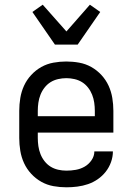

<svg xmlns="http://www.w3.org/2000/svg" viewBox="-20 -790 565 818"><path d="M263 8Q235 8 207.5 3Q180 -2 156 -15.5Q132 -29 113 -49.5Q94 -70 82.5 -95Q71 -120 66.5 -147.5Q62 -175 62 -202V-318Q62 -345 66.5 -372.5Q71 -400 82.5 -425Q94 -450 113 -470.5Q132 -491 156 -504.5Q180 -518 207.5 -523Q235 -528 262 -528Q290 -528 317.5 -523Q345 -518 369 -504.5Q393 -491 412 -470.5Q431 -450 442.5 -425Q454 -400 458.5 -372.5Q463 -345 463 -318V-225H141V-202Q141 -185 143.5 -167.5Q146 -150 152.5 -133.5Q159 -117 170 -103Q181 -89 195.5 -80Q210 -71 227.5 -67Q245 -63 263 -63Q283 -63 303 -66.5Q323 -70 340.5 -80Q358 -90 370 -107.5Q382 -125 382 -145H461Q461 -122 453 -99.5Q445 -77 430.5 -58.5Q416 -40 396.5 -26.5Q377 -13 355 -5.5Q333 2 309.5 5Q286 8 263 8ZM141 -295H384V-318Q384 -335 381.5 -352.5Q379 -370 372.5 -386.5Q366 -403 355 -417Q344 -431 329.5 -440Q315 -449 297.5 -453Q280 -457 263 -457Q245 -457 227.5 -453Q210 -449 195.5 -440Q181 -431 170 -417Q159 -403 152.5 -386.5Q146 -370 143.5 -352.5Q141 -335 141 -318ZM214 -600 118 -739 162 -770 263 -656 363 -770 407 -739 311 -600Z"/></svg>

Font: Iosevka Pride
Style: Regular
Weight: 400
Monospace: yes
Designer: Belleve Invis
Foundry: Belleve Invis
Version: Version 30.3.1; ttfautohint (v1.8.4)